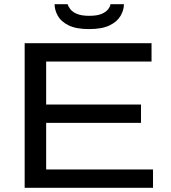

<svg xmlns="http://www.w3.org/2000/svg" viewBox="-20 -891 813 911"><path d="M97 0V-686H699V-599H199V-395H649V-308H199V-87H706V0ZM402 -753Q341 -753 305 -771Q269 -789 254 -816.5Q239 -844 239 -871H301Q304 -860 314 -847Q324 -834 345.5 -825Q367 -816 403 -816Q441 -816 462 -825Q483 -834 493 -847Q503 -860 504 -871H568Q568 -844 552.5 -816.5Q537 -789 501 -771Q465 -753 402 -753Z"/></svg>

Font: Archivo SemiExpanded
Style: Regular
Weight: 400
Width: 6
Designer: Hector Gatti
Foundry: Omnibus-Type
Version: Version 2.001